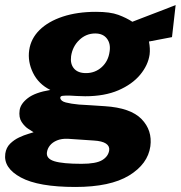

<svg xmlns="http://www.w3.org/2000/svg" viewBox="-49 -572 718 763"><path d="M250.5 171Q103.5 171 33.8 133.2Q-36 95.5 -28 38.5Q-24.5 14.5 -8.8 -1Q7 -16.5 26.8 -25.8Q46.5 -35 63 -39.8Q79.5 -44.5 84.5 -46.5Q79 -50 64 -59.5Q49 -69 37 -87.2Q25 -105.5 29 -134Q32.5 -159.5 61.5 -182Q90.5 -204.5 151 -214.5Q104 -238 82.2 -282.5Q60.5 -327 67 -372.5Q73.5 -418.5 108.2 -452.8Q143 -487 200.5 -506Q258 -525 332.5 -525Q389 -525 421.2 -513Q453.5 -501 477 -485.5Q492 -491.5 513.2 -499.5Q534.5 -507.5 558.2 -516.8Q582 -526 605.8 -535Q629.5 -544 649 -552L634.5 -424.5L543 -407Q548.5 -378 545.5 -355Q539.5 -313 508 -275Q476.5 -237 421.5 -213.2Q366.5 -189.5 289.5 -189.5Q276 -189.5 257.2 -190.5Q238.5 -191.5 230 -192Q209.5 -192.5 199.8 -191.2Q190 -190 190.5 -182.5Q192.5 -170 212.5 -164.8Q232.5 -159.5 264.5 -156.5Q282 -155 309.8 -153.8Q337.5 -152.5 367.5 -150Q470 -143.5 513.5 -98.8Q557 -54 548.5 9.5Q538.5 80 463.8 125.5Q389 171 250.5 171ZM275 79Q333 79 357.2 64.2Q381.5 49.5 385 25Q387 8.5 372 -1.5Q357 -11.5 324 -13.5L220.5 -20.5Q195.5 -21.5 177.5 -14Q159.5 -6.5 149.5 6Q139.5 18.5 137.5 33.5Q134 58.5 167.2 68.8Q200.5 79 275 79ZM292.5 -281.5Q329 -281.5 355.2 -305.2Q381.5 -329 386.5 -367Q391.5 -398 376 -418.5Q360.5 -439 329.5 -439Q293 -439 266 -413Q239 -387 233.5 -348.5Q229.5 -318 245 -299.8Q260.5 -281.5 292.5 -281.5Z"/></svg>

Font: Public Sans Thin ExtraBold
Style: Italic
Weight: 800
Italic angle: -8°
Version: Version 2.001